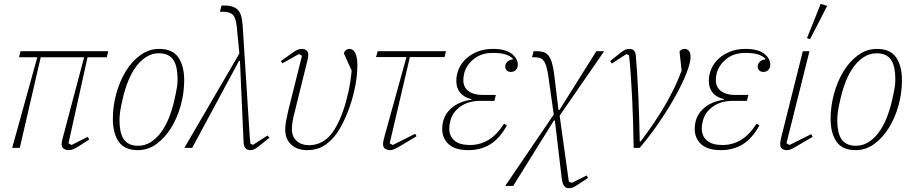

<svg xmlns="http://www.w3.org/2000/svg" viewBox="-20 -777 4807 1009"><path d="M176 -476H80L88 -508H549L541 -476H440L340 -24L356 -15L441 -58L449 -44L404 -15Q378 2 365 7Q352 12 339 12Q327 12 315.5 5Q304 -2 304 -20Q304 -33 311 -57L422 -476H194L84 0H44Z M706 -11Q742 -11 772 -30Q802 -49 825.5 -80.5Q849 -112 866 -153.5Q883 -195 894 -241Q900 -266 903.5 -284Q907 -302 909.5 -316Q912 -330 912.5 -341.5Q913 -353 913 -364Q913 -394 908 -418.5Q903 -443 892 -460.5Q881 -478 862 -487.5Q843 -497 815 -497Q779 -497 749 -478Q719 -459 695.5 -427.5Q672 -396 655 -354.5Q638 -313 627 -267Q615 -217 611.5 -191.5Q608 -166 608 -144Q608 -114 613 -89.5Q618 -65 629 -47.5Q640 -30 659 -20.5Q678 -11 706 -11ZM705 12Q634 12 603.5 -33Q573 -78 573 -153Q573 -219 591 -284.5Q609 -350 641 -402.5Q673 -455 718 -487.5Q763 -520 816 -520Q887 -520 917.5 -475Q948 -430 948 -355Q948 -289 930 -223.5Q912 -158 879.5 -105.5Q847 -53 802.5 -20.5Q758 12 705 12Z M1238 -496 1224 -639Q1219 -685 1203 -700Q1187 -715 1154 -715H1136L1144 -748H1164Q1204 -748 1227.5 -727.5Q1251 -707 1255 -646L1292 -65Q1293 -53 1294 -42Q1295 -31 1296 -22L1310 -16L1386 -65L1396 -53L1342 -10Q1325 4 1315 8Q1305 12 1295 12Q1279 12 1270 2Q1261 -8 1260 -31L1241 -457H1236L990 0H949Z M1456 -456 1515 -498Q1533 -511 1544 -515.5Q1555 -520 1566 -520Q1578 -520 1589 -513.5Q1600 -507 1600 -489Q1600 -483 1599 -476Q1598 -469 1595 -457L1530 -194Q1520 -156 1517 -135.5Q1514 -115 1514 -98Q1514 -59 1539 -36.5Q1564 -14 1603 -14Q1664 -14 1708 -58Q1729 -79 1748.5 -115Q1768 -151 1784 -197Q1800 -243 1811.5 -296.5Q1823 -350 1828 -406L1787 -497Q1789 -506 1797.5 -513Q1806 -520 1817 -520Q1836 -520 1847 -498.5Q1858 -477 1858 -432Q1858 -384 1847.5 -328Q1837 -272 1818.5 -218.5Q1800 -165 1775.5 -118.5Q1751 -72 1723 -44Q1691 -12 1660.5 0Q1630 12 1595 12Q1542 12 1510.5 -17Q1479 -46 1479 -95Q1479 -115 1482.5 -136Q1486 -157 1494 -192L1567 -484L1551 -493L1464 -444Z M1965 -508H2324L2316 -477H2134L2028 -24L2044 -15L2162 -74L2169 -61L2077 -6Q2060 4 2049.5 8Q2039 12 2028 12Q2016 12 2004.5 5Q1993 -2 1993 -20Q1993 -27 1995 -37Q1997 -47 2002 -65L2116 -477H1956Z M2505 -247Q2442 -247 2399.5 -217Q2357 -187 2346 -139Q2343 -128 2342 -119Q2341 -110 2341 -100Q2341 -62 2368 -38.5Q2395 -15 2449 -15Q2502 -15 2546 -41Q2590 -67 2629 -127L2644 -118Q2606 -49 2556 -18.5Q2506 12 2442 12Q2372 12 2338 -19Q2304 -50 2304 -99Q2304 -163 2346.5 -203.5Q2389 -244 2458 -253V-256Q2419 -265 2398.5 -289.5Q2378 -314 2378 -352Q2378 -386 2392 -417Q2406 -448 2431.5 -470.5Q2457 -493 2492 -506.5Q2527 -520 2570 -520Q2636 -520 2668.5 -495Q2701 -470 2701 -437Q2701 -420 2691 -409.5Q2681 -399 2665 -399Q2651 -399 2643 -407Q2635 -415 2635 -427Q2635 -442 2646 -452.5Q2657 -463 2675 -465V-469Q2660 -484 2635 -491.5Q2610 -499 2569 -499Q2510 -499 2470 -467Q2430 -435 2419 -390Q2417 -381 2416 -372.5Q2415 -364 2415 -356Q2415 -318 2442.5 -298Q2470 -278 2515 -278H2586L2578 -247Z M2890 -175 2861 -381Q2856 -411 2850.5 -429.5Q2845 -448 2836.5 -458.5Q2828 -469 2817 -472.5Q2806 -476 2790 -476H2776L2784 -508H2801Q2820 -508 2835 -503.5Q2850 -499 2861 -486.5Q2872 -474 2879.5 -450.5Q2887 -427 2892 -389L2915 -199H2920L3114 -508H3155L2921 -169L2965 146Q2966 153 2967 161.5Q2968 170 2970 178L2985 184L3063 145L3070 158L3016 194Q2999 205 2990 208.5Q2981 212 2971 212Q2954 212 2945 201Q2936 190 2932 160L2896 -144H2891L2677 200H2635Z M3310 0Q3309 -67 3307 -133.5Q3305 -200 3302 -262Q3299 -324 3295 -381Q3291 -438 3286 -486L3272 -493L3195 -443L3186 -456L3239 -498Q3255 -511 3265.5 -515.5Q3276 -520 3287 -520Q3301 -520 3310 -513Q3319 -506 3321 -488Q3325 -444 3328.5 -389.5Q3332 -335 3334.5 -276Q3337 -217 3339 -155Q3341 -93 3342 -34H3347Q3427 -140 3480 -232.5Q3533 -325 3562 -406L3551 -506Q3561 -520 3579 -520Q3592 -520 3600.5 -509Q3609 -498 3609 -477Q3609 -448 3589 -396Q3569 -344 3533.5 -279Q3498 -214 3449 -141.5Q3400 -69 3342 0Z M3832 -247Q3769 -247 3726.5 -217Q3684 -187 3673 -139Q3670 -128 3669 -119Q3668 -110 3668 -100Q3668 -62 3695 -38.5Q3722 -15 3776 -15Q3829 -15 3873 -41Q3917 -67 3956 -127L3971 -118Q3933 -49 3883 -18.5Q3833 12 3769 12Q3699 12 3665 -19Q3631 -50 3631 -99Q3631 -163 3673.5 -203.5Q3716 -244 3785 -253V-256Q3746 -265 3725.5 -289.5Q3705 -314 3705 -352Q3705 -386 3719 -417Q3733 -448 3758.5 -470.5Q3784 -493 3819 -506.5Q3854 -520 3897 -520Q3963 -520 3995.5 -495Q4028 -470 4028 -437Q4028 -420 4018 -409.5Q4008 -399 3992 -399Q3978 -399 3970 -407Q3962 -415 3962 -427Q3962 -442 3973 -452.5Q3984 -463 4002 -465V-469Q3987 -484 3962 -491.5Q3937 -499 3896 -499Q3837 -499 3797 -467Q3757 -435 3746 -390Q3744 -381 3743 -372.5Q3742 -364 3742 -356Q3742 -318 3769.5 -298Q3797 -278 3842 -278H3913L3905 -247Z M4251 -58 4162 -6Q4145 4 4135 8Q4125 12 4114 12Q4101 12 4090.5 5Q4080 -2 4080 -20Q4080 -25 4081 -33Q4082 -41 4085 -53L4199 -508H4234L4113 -24L4129 -15L4243 -72ZM4293 -757 4327 -746 4237 -571 4221 -577Z M4478 -11Q4514 -11 4544 -30Q4574 -49 4597.5 -80.5Q4621 -112 4638 -153.5Q4655 -195 4666 -241Q4672 -266 4675.5 -284Q4679 -302 4681.5 -316Q4684 -330 4684.5 -341.5Q4685 -353 4685 -364Q4685 -394 4680 -418.5Q4675 -443 4664 -460.5Q4653 -478 4634 -487.5Q4615 -497 4587 -497Q4551 -497 4521 -478Q4491 -459 4467.5 -427.5Q4444 -396 4427 -354.5Q4410 -313 4399 -267Q4387 -217 4383.5 -191.5Q4380 -166 4380 -144Q4380 -114 4385 -89.5Q4390 -65 4401 -47.5Q4412 -30 4431 -20.5Q4450 -11 4478 -11ZM4477 12Q4406 12 4375.5 -33Q4345 -78 4345 -153Q4345 -219 4363 -284.5Q4381 -350 4413 -402.5Q4445 -455 4490 -487.5Q4535 -520 4588 -520Q4659 -520 4689.5 -475Q4720 -430 4720 -355Q4720 -289 4702 -223.5Q4684 -158 4651.5 -105.5Q4619 -53 4574.5 -20.5Q4530 12 4477 12Z"/></svg>

Font: IBM Plex Serif ExtLt
Style: Italic
Weight: 200
Italic angle: -14°
Designer: Mike Abbink, Paul van der Laan, Pieter van Rosmalen
Foundry: Bold Monday
Version: Version 3.001